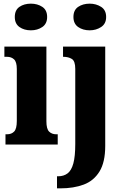

<svg xmlns="http://www.w3.org/2000/svg" viewBox="-20 -791 670 1051"><path d="M149 -625Q112 -625 86.5 -643Q61 -661 61 -698Q61 -736 86.5 -753.5Q112 -771 149 -771Q185 -771 211.5 -753.5Q238 -736 238 -698Q238 -661 211.5 -643Q185 -625 149 -625ZM10 0V-56H19Q43 -56 57.5 -71Q72 -86 72 -129V-413Q72 -452 57 -466Q42 -480 19 -480H4V-536H234V-127Q234 -85 249 -70.5Q264 -56 287 -56H296V0ZM471 -625Q434 -625 408 -643Q382 -661 382 -698Q382 -736 408 -753.5Q434 -771 471 -771Q506 -771 533.5 -753.5Q561 -736 561 -698Q561 -661 533.5 -643Q506 -625 471 -625ZM292 240V174H298Q329 174 350 158Q371 142 381.5 103.5Q392 65 392 -3V-414Q392 -457 373 -468.5Q354 -480 328 -480H325V-536H556V8Q556 97 524.5 148Q493 199 438 219.5Q383 240 311 240Z"/></svg>

Font: Noto Serif Lao ExtraCondensed Black
Style: Regular
Weight: 900
Width: 2
Designer: Monotype Design Team
Foundry: Monotype Imaging Inc.
Version: Version 2.003; ttfautohint (v1.8.4.7-5d5b)